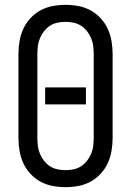

<svg xmlns="http://www.w3.org/2000/svg" viewBox="-20 -763 540 791"><path d="M250 8Q223 8 196.5 3Q170 -2 147 -14.5Q124 -27 105.5 -47Q87 -67 76 -91Q65 -115 60.5 -141.5Q56 -168 56 -195V-540Q56 -567 60.5 -593.5Q65 -620 76 -644Q87 -668 105.5 -688Q124 -708 147 -720.5Q170 -733 196.5 -738Q223 -743 250 -743Q277 -743 303.5 -738Q330 -733 353 -720.5Q376 -708 394.5 -688Q413 -668 424 -644Q435 -620 439.5 -593.5Q444 -567 444 -540V-195Q444 -168 439.5 -141.5Q435 -115 424 -91Q413 -67 394.5 -47Q376 -27 353 -14.5Q330 -2 303.5 3Q277 8 250 8ZM250 -62Q267 -62 283.5 -65.5Q300 -69 314 -78Q328 -87 338.5 -100.5Q349 -114 355.5 -129.5Q362 -145 364 -161.5Q366 -178 366 -195V-540Q366 -557 364 -573.5Q362 -590 355.5 -605.5Q349 -621 338.5 -634.5Q328 -648 314 -657Q300 -666 283.5 -669.5Q267 -673 250 -673Q233 -673 216.5 -669.5Q200 -666 186 -657Q172 -648 161.5 -634.5Q151 -621 144.5 -605.5Q138 -590 136 -573.5Q134 -557 134 -540V-195Q134 -178 136 -161.5Q138 -145 144.5 -129.5Q151 -114 161.5 -100.5Q172 -87 186 -78Q200 -69 216.5 -65.5Q233 -62 250 -62ZM166 -333V-403H334V-333Z"/></svg>

Font: Iosevka
Style: Regular
Weight: 400
Monospace: yes
Designer: Belleve Invis
Foundry: Belleve Invis
Version: Version 33.2.3; ttfautohint (v1.8.4)